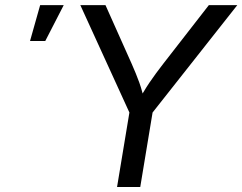

<svg xmlns="http://www.w3.org/2000/svg" viewBox="-20 -748 969 768"><path d="M448.2 0 497.6 -297.9 301.3 -727.5H401.9L506.8 -492.7Q524.4 -453.1 537.4 -417.2Q550.3 -381.3 561.5 -326.7H524.4Q553.7 -382.3 578.6 -418.7Q603.5 -455.1 632.8 -492.7L815.4 -727.5H929.2L590.3 -297.9L541 0ZM100.1 -584 140.6 -727.5H234.9L161.1 -584Z"/></svg>

Font: Inter
Style: Italic
Weight: 400
Italic angle: -9.3988°
Designer: Rasmus Andersson
Foundry: rsms
Version: Version 4.001;git-66647c0bb